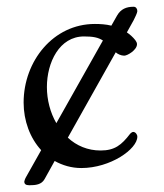

<svg xmlns="http://www.w3.org/2000/svg" viewBox="-20 -484 487 569"><path d="M147 -119C129 -150 119 -188 119 -226C119 -299 156 -376 229 -376C256 -376 271 -373 285 -364ZM348 -319C358 -319 386 -336 386 -353C386 -357 384 -361 381 -365C374 -374 365 -382 356 -388L376 -424C380 -432 387 -446 387 -451C387 -458 383 -464 376 -464C354 -464 338 -457 327 -438L310 -408C294 -412 277 -413 261 -413C138 -413 50 -303 50 -180C50 -126 69 -75 102 -39L57 41C54 46 52 53 52 54C52 61 56 65 67 65C86 65 103 63 112 47L142 -7C165 6 192 14 221 14C307 14 387 -42 387 -79C387 -86 381 -93 375 -93C372 -93 369 -91 366 -88C340 -54 320 -38 278 -38C240 -38 207 -52 181 -76L323 -329C328 -324 339 -319 348 -319Z"/></svg>

Font: EB Garamond 12
Style: Regular
Weight: 400
Version: Version 0.016+